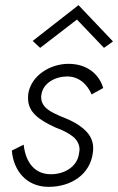

<svg xmlns="http://www.w3.org/2000/svg" viewBox="-20 -717 459 746"><path d="M279 -641 384 -531 419 -556 285 -697 107 -558 136 -531ZM72 -155 26 -132C32 -56 81 9 169 9C256 9 331 -39 341 -125C342 -131 342 -137 342 -142C342 -158 338 -173 330 -187C314 -215 277 -240 238 -256C222 -262 206 -269 190 -277C157 -293 140 -313 140 -338C140 -342 140 -346 141 -350C148 -395 195 -420 242 -420C290 -419 320 -387 336 -350L381 -375C365 -430 317 -469 246 -469C175 -469 102 -424 90 -354C89 -348 89 -341 89 -335C89 -281 131 -251 197 -221C222 -212 247 -200 265 -185C283 -169 289 -152 289 -136C289 -131 288 -126 287 -121C281 -70 231 -40 178 -40C107 -40 78 -97 72 -155Z"/></svg>

Font: Jost Light
Style: Italic
Weight: 300
Italic angle: -5°
Version: Version 3.710